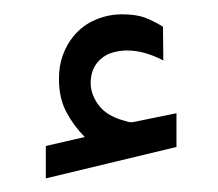

<svg xmlns="http://www.w3.org/2000/svg" viewBox="-20 -802 309 272"><path d="M100.1 -607.9Q84.5 -623.5 74 -643.3Q63.5 -663.1 63.5 -689.9Q63.5 -709 69.1 -724.1Q74.7 -739.3 84 -750.5Q96.7 -766.1 115 -773.9Q133.3 -781.7 152.8 -781.7Q172.9 -781.7 185.1 -777.1Q197.3 -772.5 210.9 -764.2L211.4 -716.3Q184.6 -730.5 159.7 -730.5Q150.9 -730.5 140.4 -727.8Q129.9 -725.1 122.1 -717.8Q108.4 -705.6 108.4 -683.6Q108.9 -667.5 119.9 -652.8Q130.9 -638.2 154.8 -631.3Q157.2 -630.9 159.7 -629.9Q162.1 -628.9 165.5 -628.9Q168.5 -628.9 170.4 -629.4L230 -641.6V-593.8L44.9 -549.3V-595.2Z"/></svg>

Font: Vazir WOL
Style: Regular-WOL
Weight: 400
Designer: Saber Rastikerdar
Foundry: Saber Rastikerdar
Version: Version 27.2.2